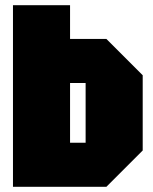

<svg xmlns="http://www.w3.org/2000/svg" viewBox="-20 -720 590 740"><path d="M310 -400H250V-170H310ZM530 -430V-140L390 0H30V-700H250V-570H390Z"/></svg>

Font: Tektur Condensed Black
Style: Regular
Weight: 900
Width: 3
Designer: Adam Jagosz
Foundry: Adam Jagosz
Version: Version 1.005;gftools[0.9.30]